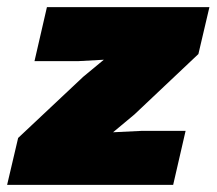

<svg xmlns="http://www.w3.org/2000/svg" viewBox="-50 -520 609 540"><path d="M-30 0 1 -132 184 -304 242 -352 169 -348H47L82 -500H539L508 -368L328 -198L268 -148L350 -152H472L437 0Z"/></svg>

Font: Elaine Sans Black
Style: Italic
Weight: 900
Italic angle: -13°
Designer: Wei Huang
Foundry: Wei Huang
Version: Version 2.001;December 24, 2019;FontCreator 12.0.0.2547 64-b